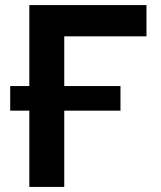

<svg xmlns="http://www.w3.org/2000/svg" viewBox="-20 -733 630 753"><path d="M95 0V-299H20V-395.5H95V-713H554.5V-590.5H232V-395.5H452.5V-299H232V0Z"/></svg>

Font: Heraclito SemiBold
Style: Regular
Weight: 600
Designer: Kostas Bartsokas (font) & Cristiano Sobral (main changes)
Foundry: Kostas Bartsokas (font) & Cristiano Sobral (main changes)
Version: Version 1.00;July 8, 2020;FontCreator 13.0.0.2655 64-bit